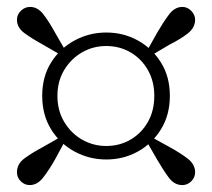

<svg xmlns="http://www.w3.org/2000/svg" viewBox="-20 -641 613 555"><path d="M411 -477 401 -487 434 -546Q452 -577 468.5 -599Q485 -621 507 -621Q522 -621 533 -609.5Q544 -598 544 -584Q544 -561 523 -544.5Q502 -528 470 -512ZM146 -364Q146 -321 166 -288Q186 -255 218 -237Q250 -219 287 -219Q326 -219 357.5 -237.5Q389 -256 407.5 -288.5Q426 -321 426 -364Q426 -406 407.5 -438.5Q389 -471 357.5 -489.5Q326 -508 287 -508Q249 -508 217 -489.5Q185 -471 165.5 -438.5Q146 -406 146 -364ZM102 -364Q102 -419 127.5 -460Q153 -501 195.5 -524Q238 -547 287 -547Q337 -547 378.5 -524Q420 -501 445.5 -460Q471 -419 471 -364Q471 -309 445.5 -267.5Q420 -226 378.5 -203Q337 -180 287 -180Q238 -180 195.5 -203Q153 -226 127.5 -267.5Q102 -309 102 -364ZM173 -488 163 -478 104 -512Q73 -529 51 -545Q29 -561 29 -584Q29 -599 40.5 -610Q52 -621 67 -621Q89 -621 105.5 -599.5Q122 -578 139 -547ZM162 -249 172 -241 139 -180Q122 -150 105 -128Q88 -106 66 -106Q51 -106 40 -117Q29 -128 29 -143Q29 -167 50.5 -183Q72 -199 104 -216ZM400 -239 410 -249 470 -216Q501 -199 522.5 -182.5Q544 -166 544 -143Q544 -128 533 -117Q522 -106 507 -106Q484 -106 468 -127.5Q452 -149 434 -180Z"/></svg>

Font: Noto Serif JP ExtraLight SemiBold
Style: Regular
Weight: 600
Version: Version 2.003-H1;hotconv 1.1.1;makeotfexe 2.6.0